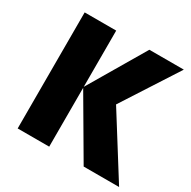

<svg xmlns="http://www.w3.org/2000/svg" viewBox="-159 -869 1019 1023"><g transform="rotate(30 350.5 -357.0)"><path d="M701 0H483L271 -362V0H77V-714H271V-368L475 -714H687L467 -373Z"/></g></svg>

Font: Noto Sans Black
Style: Regular
Weight: 900
Designer: Monotype Design Team
Foundry: Monotype Imaging Inc.
Version: Version 2.007